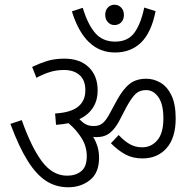

<svg xmlns="http://www.w3.org/2000/svg" viewBox="-20 -880 810 812"><path d="M425 -817Q425 -837 436.5 -848.5Q448 -860 464 -860Q481 -860 492.5 -848Q504 -836 504 -817Q504 -797 492.5 -785.5Q481 -774 464 -774Q448 -774 436.5 -786Q425 -798 425 -817ZM638 -833Q620 -742 576.5 -700Q533 -658 466 -658Q338 -658 284 -832L330 -847Q351 -777 382.5 -740.5Q414 -704 467 -704Q520 -704 547.5 -740.5Q575 -777 590 -848ZM399 -213Q399 -149 360.5 -118.5Q322 -88 269 -88Q217 -88 175.5 -114.5Q134 -141 97 -200Q60 -259 24 -356L72 -372Q113 -256 158 -196.5Q203 -137 264 -137Q300 -137 323.5 -156Q347 -175 347 -219Q347 -261 325 -296Q303 -331 270 -359Q245 -354 217 -352L213 -400Q280 -404 310.5 -429Q341 -454 341 -498Q341 -541 316.5 -562.5Q292 -584 251 -584Q219 -584 191.5 -575.5Q164 -567 134 -551L116 -597Q147 -612 179 -622Q211 -632 252 -632Q318 -632 355.5 -595.5Q393 -559 393 -498Q393 -414 316 -376Q331 -360 344.5 -353.5Q358 -347 377 -347Q399 -347 413.5 -358.5Q428 -370 443 -398L475 -457Q501 -504 528.5 -525.5Q556 -547 599 -547Q630 -547 658.5 -530.5Q687 -514 705 -477Q723 -440 723 -379Q723 -297 684.5 -253.5Q646 -210 583 -210Q541 -210 510 -227Q479 -244 449 -274L482 -309Q505 -284 528.5 -270.5Q552 -257 581 -257Q620 -257 645.5 -287Q671 -317 671 -379Q671 -439 650 -469Q629 -499 598 -499Q570 -499 553 -482.5Q536 -466 514 -426L486 -372Q468 -337 445.5 -318.5Q423 -300 387 -300Q380 -300 374 -301Q386 -281 392.5 -259.5Q399 -238 399 -213Z"/></svg>

Font: Noto Sans SemiCondensed Light
Style: Italic
Weight: 300
Width: 4
Italic angle: -12°
Designer: Monotype Design Team
Foundry: Monotype Imaging Inc.
Version: Version 2.013; ttfautohint (v1.8.4.7-5d5b)